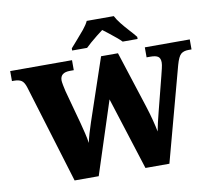

<svg xmlns="http://www.w3.org/2000/svg" viewBox="-102 -1042 1286 1153"><g transform="rotate(-10 541.5 -465.5)"><path d="M78 -600Q68 -632 52 -642.5Q36 -653 7 -653H-6V-714H371V-653H348Q288 -653 288 -605Q288 -597 292 -575.5Q296 -554 300 -538L356 -332Q364 -301 372 -268.5Q380 -236 384 -207Q390 -235 398 -262.5Q406 -290 418 -326L547 -707H650L761 -363Q776 -316 786.5 -275.5Q797 -235 803 -203Q807 -225 814 -255.5Q821 -286 829.5 -318.5Q838 -351 845 -379L883 -528Q888 -548 893.5 -571Q899 -594 899 -607Q899 -633 885 -643Q871 -653 838 -653H815V-714H1089V-653H1070Q1041 -653 1024.5 -639Q1008 -625 994 -575L839 0H693L552 -443L408 0H261ZM382 -784Q398 -803 421.5 -829Q445 -855 467 -882Q489 -909 499 -931H664Q675 -909 696.5 -882Q718 -855 742 -829Q766 -803 781 -784V-771H690Q680 -782 659.5 -799Q639 -816 617.5 -833Q596 -850 581 -861Q566 -850 544.5 -833Q523 -816 503.5 -799Q484 -782 473 -771H382Z"/></g></svg>

Font: Noto Serif Tamil Black
Style: Regular
Weight: 900
Designer: Indian Type Foundry, Tom Grace, and the Monotype Design Team
Foundry: Monotype Imaging Inc.
Version: Version 2.004; ttfautohint (v1.8.4.7-5d5b)